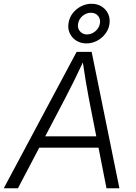

<svg xmlns="http://www.w3.org/2000/svg" viewBox="-43 -1004 723 1024"><path d="M-22.9 0 365.7 -727.5H445.8L593.8 0H524.9L431.2 -477.1Q423.8 -515.1 414.8 -568.4Q405.8 -621.6 395 -696.3H411.1Q377 -623.5 350.8 -570.6Q324.7 -517.6 303.2 -477.1L52.7 0ZM138.7 -216.3 148.9 -276.9H514.2L503.9 -216.3ZM418 -772.5Q386.7 -772.5 363.3 -787.6Q339.8 -802.7 328.6 -827.6Q317.4 -852.5 322.8 -882.3Q327.1 -910.6 345 -933.6Q362.8 -956.5 389.2 -970.2Q415.5 -983.9 444.8 -983.9Q476.6 -983.9 499.8 -969Q522.9 -954.1 534.2 -929.2Q545.4 -904.3 540.5 -874Q536.1 -845.7 517.8 -822.5Q499.5 -799.3 473.4 -785.9Q447.3 -772.5 418 -772.5ZM421.4 -820.3Q445.3 -820.3 465.3 -837.2Q485.4 -854 489.7 -877.9Q494.1 -902.3 480.2 -919.2Q466.3 -936 441.9 -936Q417.5 -936 397.5 -919.2Q377.4 -902.3 373.5 -877.9Q369.1 -854 383.3 -837.2Q397.5 -820.3 421.4 -820.3Z"/></svg>

Font: Inter 20pt Light
Style: Italic
Weight: 300
Italic angle: -9.3988°
Version: Version 4.001;git-66647c0bb